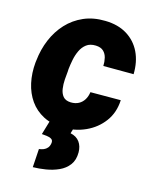

<svg xmlns="http://www.w3.org/2000/svg" viewBox="-116 -615 735 923"><g transform="rotate(15 252.0 -153.0)"><path d="M232.4 -116.7Q255.4 -116.2 272 -125.2Q288.6 -134.3 298.6 -150.6Q308.6 -167 311.5 -188.5L462.4 -189Q459.5 -126.5 426 -81.5Q392.6 -36.6 340.3 -12.7Q288.1 11.2 228 9.8Q170.4 8.8 128.9 -12.9Q87.4 -34.7 61.5 -71.5Q35.6 -108.4 25.1 -156.2Q14.6 -204.1 19.5 -257.3L21 -269Q26.9 -324.7 47.6 -374Q68.4 -423.3 103 -460.7Q137.7 -498 185.3 -518.8Q232.9 -539.6 292.5 -538.1Q356 -537.1 400.6 -509.8Q445.3 -482.4 468.3 -435.1Q491.2 -387.7 489.7 -325.7L338.9 -326.2Q339.8 -347.2 335.2 -366.5Q330.6 -385.7 317.4 -398.2Q304.2 -410.6 279.3 -411.6Q250.5 -412.6 232.4 -398.9Q214.4 -385.3 203.9 -363Q193.4 -340.8 188.5 -315.7Q183.6 -290.5 181.2 -268.6L180.7 -257.3Q178.7 -239.7 177 -216.1Q175.3 -192.4 178.5 -169.9Q181.6 -147.5 193.8 -132.6Q206.1 -117.7 232.4 -116.7ZM159.2 -4.4 280.3 -5.9 270.5 26.9Q300.8 33.2 316.2 54.4Q331.5 75.7 331.5 106Q331.5 144.5 313 168.9Q294.4 193.4 264.6 206.8Q234.9 220.2 201.2 225.6Q167.5 231 137.2 231.4L143.1 139.6Q155.3 138.2 166 133.8Q176.8 129.4 184.1 120.8Q191.4 112.3 193.8 98.6Q196.8 83 187 76.7Q177.2 70.3 162.8 68.8Q148.4 67.4 138.2 66.4Z"/></g></svg>

Font: Roboto Black
Style: Italic
Weight: 900
Italic angle: -12°
Designer: Christian Robertson
Foundry: Google
Version: Version 3.0; 2020